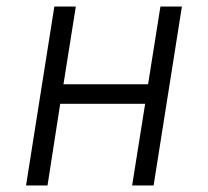

<svg xmlns="http://www.w3.org/2000/svg" viewBox="-20 -570 640 590"><path d="M60 0 147 -550H213L175 -311H435L473 -550H539L452 0H386L426 -251H165L126 0Z"/></svg>

Font: JetBrains Mono NL ExtraLight
Style: Italic
Weight: 200
Italic angle: -9°
Monospace: yes
Designer: Philipp Nurullin, Konstantin Bulenkov
Foundry: JetBrains
Version: Version 2.305; ttfautohint (v1.8.4.7-5d5b)